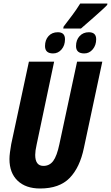

<svg xmlns="http://www.w3.org/2000/svg" viewBox="-20 -1066 633 1096"><path d="M343 -914Q371 -951 393 -980Q415 -1009 438 -1046H593L592 -1038Q581 -1026 560.5 -1007.5Q540 -989 517 -968.5Q494 -948 473.5 -930.5Q453 -913 442 -903H341ZM283 -761Q237 -761 237 -803Q237 -838 257 -860Q277 -882 310 -882Q351 -882 351 -842Q351 -807 331.5 -784Q312 -761 283 -761ZM461 -761Q414 -761 414 -803Q414 -838 434.5 -860Q455 -882 487 -882Q529 -882 529 -842Q529 -808 509.5 -784.5Q490 -761 461 -761ZM209 10Q127 10 80.5 -34.5Q34 -79 34 -158Q34 -175 37 -197.5Q40 -220 44 -243L145 -714H289L189 -240Q185 -223 183 -208Q181 -193 181 -182Q181 -119 228 -119Q263 -119 284 -147.5Q305 -176 319 -243L420 -714H564L459 -222Q436 -110 377.5 -50Q319 10 209 10Z"/></svg>

Font: Noto Sans ExtraCondensed ExtraBold
Style: Italic
Weight: 800
Width: 2
Italic angle: -12°
Designer: Monotype Design Team
Foundry: Monotype Imaging Inc.
Version: Version 2.013; ttfautohint (v1.8.4.7-5d5b)